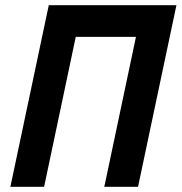

<svg xmlns="http://www.w3.org/2000/svg" viewBox="-20 -720 700 740"><path d="M504 -578H272L150 0H20L168 -700H298H530H660L512 0H382Z"/></svg>

Font: PT Sans
Style: Bold Italic
Weight: 700
Italic angle: -12°
Designer: A.Korolkova, O.Umpeleva, V.Yefimov
Foundry: ParaType Ltd
Version: Version 2.003W OFL